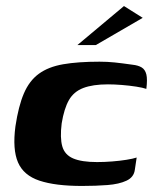

<svg xmlns="http://www.w3.org/2000/svg" viewBox="-20 -609 513 635"><path d="M251 6Q163 6 110.5 -11.5Q58 -29 39.5 -72Q21 -115 31 -191Q41 -258 59 -300Q77 -342 108.5 -365Q140 -388 189 -396.5Q238 -405 309 -405Q335 -405 359 -402.5Q383 -400 418 -395Q437 -393 448.5 -386Q460 -379 464 -363Q468 -347 464 -315Q453 -319 430.5 -322.5Q408 -326 383 -328Q358 -330 337 -330Q287 -330 255.5 -318Q224 -306 208 -278Q192 -250 184 -201Q178 -153 186 -125Q194 -97 222 -85Q250 -73 301 -73Q325 -73 350.5 -75Q376 -77 398 -80.5Q420 -84 432 -88L426 -48Q423 -23 398.5 -11.5Q374 0 335.5 3Q297 6 251 6ZM236 -460 390 -589 452 -550 297 -460Z"/></svg>

Font: Genos Thin
Style: Bold Italic
Weight: 700
Italic angle: -8°
Version: Version 1.010